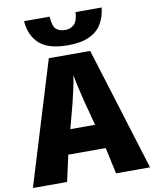

<svg xmlns="http://www.w3.org/2000/svg" viewBox="-101 -1026 883 1101"><g transform="rotate(-10 341.0 -475.5)"><path d="M484 0 451 -153H233L199 0H0L219 -717H460L682 0ZM414 -295 376 -439Q368 -472 358 -514Q348 -556 341 -598Q335 -556 325.5 -514Q316 -472 308 -439L270 -295ZM568 -951Q562 -897 538 -856.5Q514 -816 466 -793.5Q418 -771 341 -771Q229 -771 176 -817.5Q123 -864 116 -951H265Q268 -896 287 -878Q306 -860 341 -860Q371 -860 392 -879.5Q413 -899 416 -951Z"/></g></svg>

Font: Noto Sans Disp ExtBd
Style: Regular
Weight: 800
Designer: Monotype Design Team
Foundry: Monotype Imaging Inc.
Version: Version 2.000;GOOG;noto-source:20170915:90ef993387c0; ttfaut